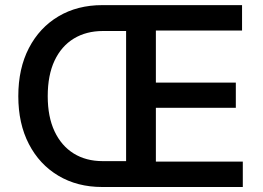

<svg xmlns="http://www.w3.org/2000/svg" viewBox="-20 -748 1051 768"><path d="M388.7 0Q289.1 0 213.4 -45.2Q137.7 -90.3 95.5 -171.9Q53.2 -253.4 53.2 -363.3Q53.2 -474.1 95.7 -555.9Q138.2 -637.7 213.9 -682.6Q289.6 -727.5 389.2 -727.5H540.5V-624H392.1Q325.2 -624 275.4 -593.8Q225.6 -563.5 198.2 -505.4Q170.9 -447.3 170.9 -363.3Q170.9 -280.8 198.2 -222.7Q225.6 -164.6 274.9 -134Q324.2 -103.5 390.6 -103.5H540V0ZM484.4 0V-727.5H948.2V-626H603.5V-417.5H923.3V-316.9H603.5V-101.6H951.2V0Z"/></svg>

Font: Inter
Style: 540
Weight: 540
Designer: Rasmus Andersson
Foundry: rsms
Version: Version 4.001;git-66647c0bb